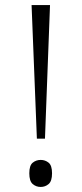

<svg xmlns="http://www.w3.org/2000/svg" viewBox="-20 -734 324 760"><path d="M126 -185 105 -714H178L158 -185ZM141 6Q123 6 109.5 -5.5Q96 -17 96 -48Q96 -79 109.5 -90Q123 -101 141 -101Q159 -101 172.5 -90Q186 -79 186 -48Q186 -17 172.5 -5.5Q159 6 141 6Z"/></svg>

Font: Noto Serif Tamil SemiCondensed Light
Style: Regular
Weight: 300
Width: 4
Designer: Indian Type Foundry, Tom Grace, and the Monotype Design Team
Foundry: Monotype Imaging Inc.
Version: Version 2.004; ttfautohint (v1.8.4.7-5d5b)